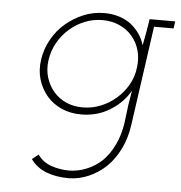

<svg xmlns="http://www.w3.org/2000/svg" viewBox="-48 -429 684 725"><g transform="rotate(5 294.0 -66.5)"><path d="M491 -375H588L584 -348H510L457 27Q450 79 429.5 120.5Q409 162 380 190Q350 218 314.5 233.5Q279 249 240 250Q190 250 153 235.5Q116 221 94 190L118 171Q138 199 170.5 210Q203 221 237 221Q270 221 303.5 207.5Q337 194 363 169Q388 144 405.5 107.5Q423 71 430 27L439 -45Q441 -59 443.5 -72.5Q446 -86 448 -100Q422 -54 373.5 -24Q325 6 264 6Q223 6 189.5 -9Q156 -24 134 -50Q111 -77 100.5 -112Q90 -147 96 -188Q102 -228 122 -264Q142 -300 172.5 -326Q203 -352 240 -367.5Q277 -383 319 -383Q349 -383 374.5 -375Q400 -367 420 -352Q439 -337 453 -317Q467 -297 473 -274Q478 -299 482.5 -324Q487 -349 491 -375ZM124 -188Q119 -152 128.5 -121.5Q138 -91 158 -68Q177 -46 205 -33.5Q233 -21 268 -21Q303 -21 335.5 -34Q368 -47 394 -70Q420 -92 437.5 -122.5Q455 -153 459 -188Q464 -223 455.5 -253.5Q447 -284 427 -307Q408 -330 378.5 -343Q349 -356 315 -356Q279 -356 247 -343Q215 -330 189 -307Q163 -284 146 -253.5Q129 -223 124 -188Z"/></g></svg>

Font: Josefin Slab Light
Style: Italic
Weight: 300
Italic angle: -12°
Designer: Santiago Orozco
Foundry: Typemade
Version: Version 2.000